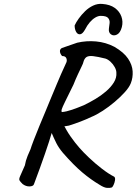

<svg xmlns="http://www.w3.org/2000/svg" viewBox="-20 -881 697 980"><path d="M153 60Q149 70 130.5 70.5Q112 71 95 58Q83 46 79.5 39.5Q76 33 83 17.5Q90 2 107 -37Q111 -61 121 -85.5Q131 -110 136 -120Q140 -134 152.5 -166.5Q165 -199 181.5 -239Q198 -279 213 -314.5Q228 -350 235 -368Q252 -408 270 -452Q288 -496 319 -563Q323 -573 318.5 -584Q314 -595 297 -595Q287 -606 286 -618Q285 -630 296 -636L374 -663Q421 -674 470.5 -669.5Q520 -665 564 -642Q612 -614 633.5 -582Q655 -550 657 -517.5Q659 -485 648 -457Q640 -436 617.5 -411Q595 -386 565.5 -361Q536 -336 504.5 -315.5Q473 -295 446 -284Q421 -272 391 -260.5Q361 -249 332 -240Q316 -236 294 -236Q272 -236 261 -240L244 -203Q234 -167 209.5 -96Q185 -25 153 60ZM550 76Q542 79 526.5 78Q511 77 488 62Q444 36 400 -1Q356 -38 301 -101Q280 -126 268 -149.5Q256 -173 240 -211L226 -265L260 -287L302 -251Q318 -216 340.5 -184Q363 -152 385 -127Q403 -106 434 -76.5Q465 -47 500 -20Q535 7 563 21Q569 26 567 39Q565 52 559.5 63.5Q554 75 550 76ZM296 -309Q319 -311 348 -321Q377 -331 408 -344Q437 -358 466.5 -375.5Q496 -393 521 -414.5Q546 -436 561 -460Q576 -484 574 -510Q574 -523 565.5 -538.5Q557 -554 544 -566Q531 -578 518 -582Q478 -592 455 -594.5Q432 -597 421 -589.5Q410 -582 405 -562Q405 -559 397 -542.5Q389 -526 377.5 -501.5Q366 -477 355 -449Q326 -390 312 -361.5Q298 -333 295 -323Q292 -313 296 -309ZM536 -736Q538 -749 539.5 -763.5Q541 -778 532 -789Q523 -800 494 -800Q481 -800 466.5 -791.5Q452 -783 438.5 -767.5Q425 -752 414 -730Q401 -707 388.5 -706Q376 -705 368.5 -718.5Q361 -732 361 -751Q368 -767 382 -786.5Q396 -806 414.5 -824Q433 -842 455.5 -852.5Q478 -863 502 -861Q542 -858 566 -840.5Q590 -823 599.5 -797Q609 -771 602 -743Q594 -713 577 -704.5Q560 -696 546.5 -705.5Q533 -715 536 -736Z"/></svg>

Font: Caveat SemiBold
Style: Regular
Weight: 600
Designer: Pablo Impallari
Foundry: Pablo Impallari
Version: Version 2.000